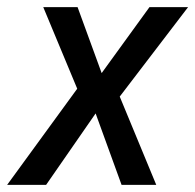

<svg xmlns="http://www.w3.org/2000/svg" viewBox="-37 -517 546 537"><path d="M-17 0 190 -284 196 -228 84 -497H180L249 -308H244L381 -497H489L285 -230V-278L400 0H303L230 -201L232 -202L92 0Z"/></svg>

Font: Nunito Sans 7pt Condensed Medium
Style: Italic
Weight: 500
Width: 3
Italic angle: -9°
Designer: Vernon Adams
Foundry: Vernon Adams
Version: Version 3.101;gftools[0.9.27]